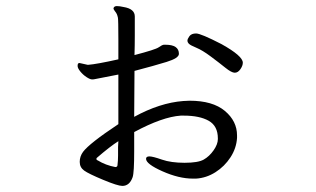

<svg xmlns="http://www.w3.org/2000/svg" viewBox="-20 -571 1040 631"><path d="M353 -544Q353 -540 357.5 -534.5Q362 -529 364 -524.5Q366 -520 367.5 -513Q369 -506 369 -442V-376Q297 -360 270 -358H268L241 -364L238 -363Q235 -362 235 -354.5Q235 -347 244 -336Q253 -325 264.5 -317.5Q276 -310 282.5 -310Q289 -310 292 -311L369 -326V-163Q274 -100 253 -72Q242 -57 242 -39Q242 -21 256.5 -10.5Q271 0 319 20Q367 40 382 40Q406 40 416 11Q421 -4 421 -74V-137Q514 -187 574 -191H584Q636 -191 666 -174Q696 -157 696 -116V-114Q696 -97 682 -77Q668 -57 649.5 -46.5Q631 -36 586.5 -36Q542 -36 512 -46.5Q482 -57 471 -57Q460 -57 460 -49Q460 -32 514 -8Q568 16 614 16H624Q658 14 688 -5Q718 -24 737.5 -54Q757 -84 759 -118V-126Q759 -173 719 -206.5Q679 -240 603 -240L582 -239Q505 -233 421 -187Q421 -225 421.5 -263Q422 -301 422 -338Q487 -355 527.5 -367.5Q568 -380 568 -394Q568 -424 524 -424H518Q512 -423 501.5 -415.5Q491 -408 422 -390Q423 -422 423 -454V-517Q423 -542 386 -548Q373 -551 364 -551Q355 -551 353 -544ZM708 -426Q640 -461 624.5 -461Q609 -461 602.5 -452Q596 -443 596 -437.5Q596 -432 601 -427Q606 -422 625.5 -414Q645 -406 672.5 -385.5Q700 -365 720.5 -348.5Q741 -332 751.5 -332Q762 -332 770 -343.5Q778 -355 778 -365Q778 -387 708 -426ZM301 -44Q297 -45 297 -48.5Q297 -52 298 -52Q342 -90 369 -107Q368 -97 368 -88V-60Q368 -43 366 -27Q365 -22 359 -22Q327 -28 301 -44Z"/></svg>

Font: LXGW WenKai TC
Style: Regular
Weight: 400
Designer: LXGW / Fontworks Inc.
Foundry: LXGW / Fontworks Inc.
Version: Version 1.330